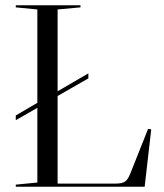

<svg xmlns="http://www.w3.org/2000/svg" viewBox="-20 -710 623 730"><path d="M555 -218 530 0H40V-8L122 -16V-300L40 -253V-271L122 -319V-674L40 -682V-690H286V-682L199 -674V-363L316 -431V-412L199 -345V-12H420Q444 -12 455 -19.5Q466 -27 475 -49L543 -220Z"/></svg>

Font: Libre Caslon Display
Style: Regular
Weight: 400
Designer: Pablo Impallari, Rodrigo Fuenzalida
Foundry: Pablo Impallari, Rodrigo Fuenzalida
Version: Version 1.100; ttfautohint (v1.6) -l 8 -r 50 -G 200 -x 14 -D